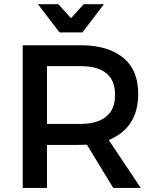

<svg xmlns="http://www.w3.org/2000/svg" viewBox="-20 -922 764 942"><path d="M670.5 0H535.5L406.5 -212L357 -211H210.5V0H91.5V-700H376.5Q498.5 -700 573 -647.5Q658 -587.5 658 -461Q658 -294.5 513.5 -235ZM384.5 -763H272L166 -901.5H266L328.5 -832.5L390.5 -901.5H490ZM376.5 -314Q427 -314 464.8 -328.8Q502.5 -343.5 523.5 -375Q544.5 -406.5 544.5 -457.5Q544.5 -596.5 376.5 -597.5H210.5V-314Z"/></svg>

Font: Argentum Novus Medium
Style: Regular
Weight: 500
Designer: Julieta Ulanovsky (font) & Cristiano Sobral (main changes)
Foundry: Julieta Ulanovsky (font) & Cristiano Sobral (main changes)
Version: Version 3.00;November 27, 2020;FontCreator 13.0.0.2655 64-bi